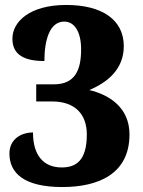

<svg xmlns="http://www.w3.org/2000/svg" viewBox="-20 -744 575 774"><path d="M231 10C377 10 502 -43 502 -202C502 -311 420 -362 340 -381C418 -414 479 -468 479 -558C479 -664 392 -724 247 -724C99 -724 30 -656 30 -588C30 -523 78 -498 159 -498C159 -580 179 -657 239 -657C280 -657 307 -616 307 -545C307 -461 282 -404 197 -404H126V-335H190C284 -335 330 -282 330 -202C330 -96 286 -69 229 -69C156 -69 113 -117 113 -210C64 -210 18 -182 18 -125C18 -47 76 10 231 10Z"/></svg>

Font: Noto Serif Sinhala SemiCondensed Black
Style: Regular
Weight: 900
Width: 4
Designer: Jelle Bosma - Monotype Design Team
Foundry: Monotype Imaging Inc.
Version: Version 2.007